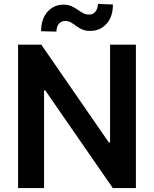

<svg xmlns="http://www.w3.org/2000/svg" viewBox="-20 -954 781 974"><path d="M669.4 -727.3V0H552.2L209.5 -495.4H203.5V0H71.7V-727.3H189.6L532 -231.5H538.4V-727.3ZM266.3 -793.7 188.6 -795.5Q188.6 -858.7 221.2 -894.5Q253.9 -930.4 301.8 -930.4Q324.9 -930.4 342 -922.8Q359 -915.1 373.4 -905.2Q387.8 -895.2 401.6 -887.6Q415.5 -880 432.2 -880Q452.4 -880 464.3 -895.2Q476.2 -910.5 476.6 -934.3L552.9 -931.1Q552.6 -867.5 519.9 -832.6Q487.2 -797.6 439.6 -797.2Q414.1 -796.9 396.7 -804.7Q379.3 -812.5 366.3 -822.4Q353.3 -832.4 340.2 -840Q327.1 -847.7 309.3 -847.7Q290.5 -847.7 278.4 -832.7Q266.3 -817.8 266.3 -793.7Z"/></svg>

Font: InterMG SemiBold
Style: Regular
Weight: 600
Designer: Rasmus Andersson
Foundry: rsms
Version: Version 3.019;December 26, 2023;FontCreator 15.0.0.2955 64-b